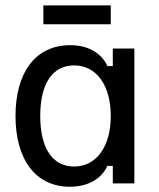

<svg xmlns="http://www.w3.org/2000/svg" viewBox="-20 -680 590 712"><path d="M390.8 -590V-660H140.8V-590ZM239.2 12.5C315.8 12.5 360.8 -25 378.3 -65H398.3V0H478.3V-500H398.3V-435H378.3C360.8 -475 315.8 -512.5 240.8 -512.5C110 -512.5 37.5 -409.2 37.5 -250C37.5 -90 110.8 12.5 239.2 12.5ZM255 -62.5C174.2 -62.5 129.2 -130.8 129.2 -250C129.2 -369.2 174.2 -437.5 255 -437.5C338.3 -437.5 390.8 -362.5 390.8 -250C390.8 -137.5 338.3 -62.5 255 -62.5Z"/></svg>

Font: Familjen Grotesk
Style: Regular
Weight: 400
Designer: Anders Wikstroem, Jonas Baeckman, Matilda Gysing, Kristian Moeller
Foundry: Familjen STHLM AB
Version: Version 2.000